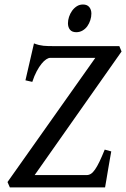

<svg xmlns="http://www.w3.org/2000/svg" viewBox="-20 -816 549 836"><path d="M130.9 -53.7H357.4Q367.2 -53.7 376 -59.3Q384.8 -64.9 393.8 -77.9Q402.8 -90.8 413.1 -112.1Q423.3 -133.3 436 -164.6L464.4 -156.7Q461.4 -140.6 457.8 -119.4Q454.1 -98.1 450.4 -76.4Q446.8 -54.7 443.4 -34.4Q439.9 -14.2 437.5 0H22.9L12.7 -23.4L395 -564H198.2Q190.9 -564 181.2 -557.6Q171.4 -551.3 160.9 -538.3Q150.4 -525.4 139.9 -505.9Q129.4 -486.3 120.6 -459.5L90.8 -466.3L127.9 -627Q139.6 -622.6 149.7 -620.1Q159.7 -617.7 169.2 -616.7Q178.7 -615.7 189.2 -615.5Q199.7 -615.2 212.4 -615.2H499.5L509.3 -591.8ZM377.9 -756.8Q377.9 -742.7 373.3 -728.3Q368.7 -713.9 360.4 -702.1Q352.1 -690.4 339.6 -683.1Q327.1 -675.8 312 -675.8Q293.9 -675.8 284.9 -686.5Q275.9 -697.3 275.9 -714.8Q275.9 -728 280.5 -742.4Q285.2 -756.8 293.7 -768.8Q302.2 -780.8 314.2 -788.6Q326.2 -796.4 341.3 -796.4Q359.4 -796.4 368.7 -785.2Q377.9 -773.9 377.9 -756.8Z"/></svg>

Font: Gentium Book Basic
Style: Italic
Weight: 400
Italic angle: -8°
Designer: J. Victor Gaultney and Annie Olsen
Foundry: SIL International
Version: Version 1.102; 2013; Maintenance release